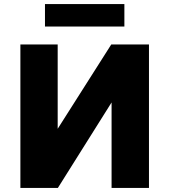

<svg xmlns="http://www.w3.org/2000/svg" viewBox="-20 -917 826 937"><path d="M79.5 0V-700H261.5V-288.5L523 -700H707V0H524.5V-417L262.5 0ZM199.5 -787.5V-897H587V-787.5Z"/></svg>

Font: Geologica Roman ExtraBold
Style: Regular
Weight: 800
Designer: Sindre Bremnes, Frode Helland
Foundry: Monokrom Skriftforlag AS
Version: Version 1.010;gftools[0.9.28]